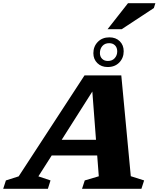

<svg xmlns="http://www.w3.org/2000/svg" viewBox="-84 -1183 994 1203"><path d="M735.5 -79 819 -52.5 802 0H430L447 -52.5L535 -78.5L525 -209H240L156.5 -78L232.5 -52.5L216 0H-64L-47 -52.5L33 -78L445.5 -710.5H676ZM302.5 -307H517.5L494.5 -609.5ZM601.5 -949Q641.5 -949 666.2 -924.8Q691 -900.5 691 -862Q691 -820 663.5 -791.5Q636 -763 590.5 -763Q551 -763 526 -787.5Q501 -812 501 -849.5Q501 -892 528.8 -920.5Q556.5 -949 601.5 -949ZM592 -801Q619.5 -801 635 -818.8Q650.5 -836.5 650.5 -861Q650.5 -884.5 636.8 -898.5Q623 -912.5 600 -912.5Q573 -912.5 557.5 -894.8Q542 -877 542 -850.5Q542 -828.5 555.5 -814.8Q569 -801 592 -801ZM590 -1000 718 -1163H889.5L880 -1132.5L678.5 -1000Z"/></svg>

Font: Newsreader Caption
Style: Bold Italic
Weight: 700
Italic angle: -17°
Designer: Hugues Gentile
Foundry: Production Type
Version: Version 1.001